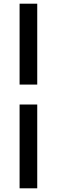

<svg xmlns="http://www.w3.org/2000/svg" viewBox="-20 -770 308 1040"><path d="M86.1 -311.9V-750H181.7V-311.9ZM86.1 250V-203.9H181.7V250Z"/></svg>

Font: Source Sans Variable
Style: Regular
Weight: 200
Designer: Paul D. Hunt
Foundry: Adobe Systems Incorporated
Version: Version 3.006;hotconv 1.0.111;makeotfexe 2.5.65597